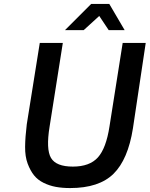

<svg xmlns="http://www.w3.org/2000/svg" viewBox="-20 -950 760 975"><path d="M310 -797 443 -930H535L613 -797H532L484 -869L405 -797ZM116 -319 182 -732H299L232 -308Q213 -192 239 -148Q265 -104 350 -104Q435 -104 477 -150.5Q519 -197 536 -308L603 -732H720L655 -298Q630 -140 556.5 -67.5Q483 5 336 5Q296 5 263.5 -1Q231 -7 201.5 -21.5Q172 -36 153 -59.5Q134 -83 120.5 -119Q107 -155 107.5 -204.5Q108 -254 116 -319Z"/></svg>

Font: Exo
Style: Demi Bold Italic
Weight: 600
Designer: Natanael Gama
Version: Version 1